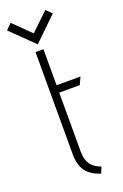

<svg xmlns="http://www.w3.org/2000/svg" viewBox="-233 -939 644 1002"><g transform="rotate(-20 89.0 -438.0)"><path d="M193 -859 162 -889 64 -795 -31 -888 -62 -857 64 -734ZM83 -132V-459H197L216 -500H83V-700H39V-132Q39 -74 64 -39Q89 -4 144 13L158 -21Q132 -31 115.5 -45Q99 -59 91 -81Q83 -103 83 -132Z"/></g></svg>

Font: Advent Pro Light
Style: Regular
Weight: 300
Version: Version 3.000